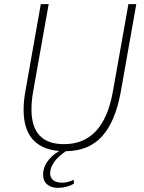

<svg xmlns="http://www.w3.org/2000/svg" viewBox="-20 -720 695 927"><path d="M638 -700 563 -276Q537 -133 473 -62Q409 9 298 10Q261 35 241.5 62.5Q222 90 222 116Q222 138 237 150Q252 162 281 162Q306 162 336 148L337 167Q302 187 260 187Q228 187 208 170.5Q188 154 188 123Q188 90 208.5 60.5Q229 31 266 9Q181 2 137.5 -47.5Q94 -97 94 -189Q94 -233 102 -276L177 -700H215L140 -278Q132 -235 132 -191Q132 -24 289 -24Q480 -24 525 -278L600 -700Z"/></svg>

Font: Sarabun Thin
Style: Italic
Weight: 250
Italic angle: -10°
Designer: Suppakit Chalermlarp | Katatrad Co.,Ltd.
Foundry: Cadson Demak Co.,Ltd.
Version: Version 1.000; ttfautohint (v1.6)